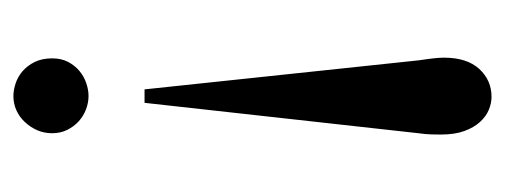

<svg xmlns="http://www.w3.org/2000/svg" viewBox="-247 -471 732 278"><g transform="rotate(90 119.0 -332.0)"><path d="M172.9 -41.5Q172.9 -29.8 168.5 -19.8Q164.1 -9.8 156.7 -2Q149.4 5.9 139.6 10.3Q129.9 14.6 119.1 14.6Q110.8 14.6 101.1 11.5Q91.3 8.3 83.3 1.5Q75.2 -5.4 69.8 -16.1Q64.5 -26.9 64.5 -41.5Q64.5 -54.7 69.6 -64.5Q74.7 -74.2 82.5 -80.8Q90.3 -87.4 100.1 -90.8Q109.9 -94.2 119.1 -94.2Q128.4 -94.2 138.2 -90.6Q147.9 -86.9 155.5 -80.1Q163.1 -73.2 168 -63.5Q172.9 -53.7 172.9 -41.5ZM174.8 -604.5Q174.8 -598.6 174.6 -590.1Q174.3 -581.5 172.9 -571.8L128.9 -175.3H109.4L67.4 -571.8Q64.9 -588.9 64.2 -596.2Q63.5 -603.5 63.5 -608.9Q63.5 -642.1 79.8 -659.9Q96.2 -677.7 120.1 -677.7Q129.4 -677.7 138.9 -673.8Q148.4 -669.9 156.5 -661.1Q164.6 -652.3 169.7 -638.4Q174.8 -624.5 174.8 -604.5Z"/></g></svg>

Font: Doulos SIL Phon
Style: Regular
Weight: 400
Designer: Walt Agee, Victor Gaultney, Peter Martin, Debbi Hosken, Becca Hirsbrunner
Foundry: SIL International
Version: Version 5.000